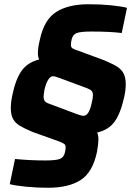

<svg xmlns="http://www.w3.org/2000/svg" viewBox="-20 -716 640 907"><path d="M26 154 51 35Q123 42 194 42Q245 42 263.5 34.5Q282 27 287 3Q290 -9 290 -21Q290 -31 283.5 -36Q277 -41 256 -49L133 -93Q93 -110 72 -123Q51 -136 41 -155.5Q31 -175 31 -206Q31 -233 39 -270Q55 -345 83.5 -383.5Q112 -422 165 -435Q159 -447 159 -465Q159 -491 168 -527Q188 -623 245.5 -659.5Q303 -696 399 -696Q455 -696 504.5 -691Q554 -686 580 -679L555 -560Q501 -567 411 -567Q360 -567 341.5 -559.5Q323 -552 318 -528Q317 -523 316 -517Q315 -511 315 -504Q315 -493 322 -488Q329 -483 351 -476L473 -431Q513 -414 533.5 -401Q554 -388 564 -368.5Q574 -349 574 -318Q574 -291 567 -259Q550 -181 521.5 -141.5Q493 -102 439 -90Q445 -75 445 -57Q445 -37 438 2Q418 98 361 134.5Q304 171 207 171Q153 171 103 166Q53 161 26 154ZM414 -233Q419 -253 419 -266Q419 -280 413 -286.5Q407 -293 392 -299L263 -347Q239 -356 230 -356Q218 -356 207.5 -339Q197 -322 190 -292Q186 -268 186 -259Q186 -245 192.5 -237.5Q199 -230 215 -225L343 -177Q363 -169 375 -169Q401 -169 414 -233Z"/></svg>

Font: Saira Semi Condensed
Style: Bold Italic
Weight: 700
Width: 4
Italic angle: -12°
Designer: Hector Gatti with collaboration of the Omnibus-Type team
Foundry: Omnibus-Type
Version: Version 1.001; ttfautohint (v1.8)